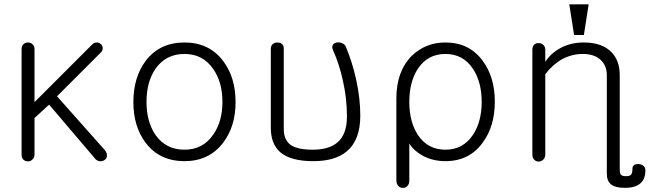

<svg xmlns="http://www.w3.org/2000/svg" viewBox="-20 -738 3042 899"><path d="M81.1 -506.8V-12.7Q81.1 1 89.8 9.8Q98.6 17.6 111.3 17.6Q123 17.6 131.8 8.8Q141.6 0 141.6 -14.6V-185.5L210 -248L422.9 2Q431.6 14.6 446.3 16.6Q458 18.6 468.8 11.7Q479.5 4.9 480.5 -6.8Q482.4 -20.5 471.7 -34.2L247.1 -287.1L454.1 -494.1Q461.9 -503.9 460.9 -514.6Q460 -524.4 451.2 -532.2Q443.4 -539.1 432.6 -539.1Q419.9 -539.1 410.2 -528.3L141.6 -259.8V-507.8Q141.6 -522.5 131.8 -531.2Q123 -539.1 111.3 -539.1Q98.6 -539.1 89.8 -531.2Q81.1 -522.5 81.1 -506.8Z M843.8 -539.1Q727.5 -539.1 662.1 -453.1Q604.5 -376 604.5 -259.8Q604.5 -145.5 662.1 -69.3Q727.5 16.6 843.8 16.6Q959 16.6 1024.4 -69.3Q1083 -145.5 1083 -259.8Q1083 -376 1024.4 -453.1Q959 -539.1 843.8 -539.1ZM843.8 -485.4Q929.7 -485.4 977.5 -416Q1021.5 -354.5 1021.5 -260.7Q1021.5 -168 977.5 -106.4Q929.7 -37.1 843.8 -37.1Q756.8 -37.1 708 -106.4Q666 -168 666 -260.7Q666 -354.5 708 -416Q756.8 -485.4 843.8 -485.4Z M1248 -139.6Q1248 -64.5 1292 -25.4Q1340.8 16.6 1447.3 16.6Q1547.9 16.6 1602.5 -28.3Q1667 -81.1 1667 -196.3Q1667 -277.3 1647.5 -366.2Q1628.9 -449.2 1599.6 -518.6Q1594.7 -531.2 1581.1 -536.1Q1569.3 -541 1557.6 -539.1Q1543.9 -537.1 1539.1 -528.3Q1532.2 -518.6 1539.1 -503.9Q1570.3 -433.6 1585.9 -358.4Q1604.5 -277.3 1604.5 -192.4Q1604.5 -105.5 1556.6 -68.4Q1517.6 -37.1 1443.4 -37.1Q1373 -37.1 1340.8 -59.6Q1308.6 -83 1308.6 -134.8V-511.7Q1308.6 -525.4 1298.8 -533.2Q1290 -539.1 1278.3 -539.1Q1265.6 -539.1 1256.8 -531.2Q1248 -523.4 1248 -509.8Z M1835.9 105.5Q1835.9 122.1 1844.7 132.8Q1853.5 141.6 1866.2 141.6Q1877.9 142.6 1886.7 133.8Q1896.5 124 1896.5 108.4V-66.4Q1917 -32.2 1958 -9.8Q2005.9 16.6 2065.4 16.6Q2177.7 16.6 2240.2 -70.3Q2296.9 -146.5 2296.9 -261.7Q2296.9 -377 2240.2 -453.1Q2177.7 -539.1 2065.4 -539.1Q1972.7 -539.1 1908.2 -476.6Q1835.9 -404.3 1835.9 -277.3ZM2065.4 -485.4Q2148.4 -485.4 2194.3 -416Q2235.4 -354.5 2235.4 -260.7Q2235.4 -168 2194.3 -106.4Q2148.4 -37.1 2065.4 -37.1Q1982.4 -37.1 1936.5 -106.4Q1896.5 -168 1896.5 -260.7Q1896.5 -354.5 1936.5 -416Q1982.4 -485.4 2065.4 -485.4Z M2472.7 -504.9V-14.6Q2472.7 1 2481.4 9.8Q2490.2 18.6 2502.9 18.6Q2514.6 17.6 2523.4 9.8Q2533.2 0 2533.2 -15.6V-390.6Q2568.4 -436.5 2612.3 -460.9Q2658.2 -485.4 2709 -485.4Q2762.7 -485.4 2793 -457Q2821.3 -429.7 2821.3 -386.7V10.7V9.8V74.2Q2821.3 109.4 2840.8 125Q2860.4 141.6 2907.2 141.6Q2952.1 141.6 2976.6 122.1Q3002 101.6 3002 59.6Q3002 45.9 2992.2 38.1Q2983.4 31.2 2971.7 30.3Q2959 29.3 2950.2 34.2Q2941.4 40 2941.4 49.8Q2941.4 73.2 2934.6 80.1Q2928.7 86.9 2910.2 86.9Q2891.6 86.9 2885.7 78.1Q2881.8 71.3 2881.8 52.7V9.8V-257.8V-386.7Q2881.8 -454.1 2842.8 -494.1Q2798.8 -539.1 2712.9 -539.1Q2652.3 -539.1 2603.5 -512.7Q2558.6 -488.3 2533.2 -448.2V-504.9Q2533.2 -519.5 2523.4 -528.3Q2514.6 -536.1 2502.9 -536.1Q2490.2 -537.1 2481.4 -529.3Q2472.7 -520.5 2472.7 -504.9ZM2881.8 9.8V-257.8ZM2736.3 -717.8H2645.5L2668 -574.2H2713.9Z"/></svg>

Font: Gulim
Style: Regular
Weight: 400
Version: Version 2.21